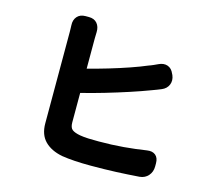

<svg xmlns="http://www.w3.org/2000/svg" viewBox="-114 -933 1227 1100"><g transform="rotate(15 500.0 -383.0)"><path d="M282 -793Q314 -793 331 -773Q348 -753 347 -721Q347 -716 346.5 -702.5Q346 -689 346 -682V-504Q405 -519 467 -537.5Q529 -556 585.5 -575.5Q642 -595 684 -613Q694 -616 712 -624Q730 -632 736 -635Q765 -649 789.5 -640.5Q814 -632 826 -603L830 -595Q842 -566 831.5 -540Q821 -514 792 -502Q776 -496 768.5 -492.5Q761 -489 735 -480Q685 -461 619.5 -439.5Q554 -418 482.5 -397Q411 -376 346 -360V-185Q346 -154 361 -142.5Q376 -131 409 -125Q432 -121 460 -120Q488 -119 520 -119Q598 -119 667.5 -125Q737 -131 801 -141Q833 -146 851.5 -130.5Q870 -115 870 -83V-64Q870 -32 850.5 -9.5Q831 13 799 16Q732 21 663 24Q594 27 511 27Q409 27 340 16Q273 3 235.5 -35Q198 -73 198 -140Q198 -170 198 -217Q198 -264 198 -319.5Q198 -375 198 -432Q198 -489 198 -540Q198 -591 198 -628.5Q198 -666 198 -682Q198 -695 197.5 -706.5Q197 -718 197 -721Q195 -753 212.5 -773Q230 -793 262 -793Z"/></g></svg>

Font: Chiron GoRound TC EB
Style: Regular
Weight: 700
Designer: Ryoko NISHIZUKA 西塚涼子 (kana, bopomofo & ideographs); Paul D. Hunt (Latin, Greek & Cyrillic); Sandoll Communications 산돌커뮤니
Foundry: Adobe
Version: Version 1.000;hotconv 1.1.1;makeotfexe 2.6.0